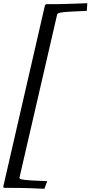

<svg xmlns="http://www.w3.org/2000/svg" viewBox="-51 -846 567 1203"><path d="M227 337Q205 336 184 335Q163 334 135.5 333Q108 332 70.5 331.5Q33 331 -22 331Q-25 331 -28.5 329Q-32 327 -30 321L230 -810Q231 -813 233.5 -816.5Q236 -820 241 -820Q271 -820 298 -820Q325 -820 354 -821Q383 -822 417 -823Q451 -824 496 -826L493 -778Q436 -775 400.5 -773.5Q365 -772 345 -769.5Q325 -767 316.5 -764Q308 -761 307 -755L71 267Q70 272 76 275Q82 278 100.5 280.5Q119 283 153.5 285Q188 287 245 289Z"/></svg>

Font: Lusitana
Style: Italic
Weight: 400
Italic angle: -12°
Designer: Ana Paula Megda
Foundry: Ana Paula Megda
Version: Version 1.000; ttfautohint (v1.1) -l 8 -r 50 -G 200 -x 14 -D